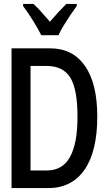

<svg xmlns="http://www.w3.org/2000/svg" viewBox="-20 -961 540 981"><path d="M39 0V-714H237Q351 -714 414 -624.5Q477 -535 477 -365Q477 -188 412 -94Q347 0 226 0ZM219 -90Q300 -90 338 -159.5Q376 -229 376 -364Q376 -504 339.5 -564Q303 -624 218 -624H136V-90ZM191 -781Q175 -813 149 -855Q123 -897 98 -930V-941H151Q170 -924 191.5 -899.5Q213 -875 235 -850Q260 -879 277.5 -898Q295 -917 319 -941H372V-930Q357 -910 339.5 -884Q322 -858 305.5 -831Q289 -804 279 -781Z"/></svg>

Font: Noto Sans Mono ExtraCondensed Medium
Style: Regular
Weight: 500
Width: 2
Designer: Monotype Design Team
Foundry: Monotype Imaging Inc.
Version: Version 2.014